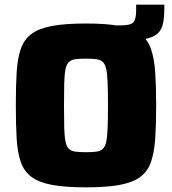

<svg xmlns="http://www.w3.org/2000/svg" viewBox="-20 -797 739 825"><path d="M459 -622V-688H498Q543 -688 554 -702Q565 -716 565 -753V-777H686V-762Q686 -721 680 -694Q674 -667 655 -651Q636 -635 598.5 -628.5Q561 -622 498 -622ZM349 8Q260 8 203.5 -2.5Q147 -13 115 -37Q83 -61 69 -102Q55 -143 51.5 -202.5Q48 -262 48 -344Q48 -426 51.5 -485.5Q55 -545 69 -586Q83 -627 115 -651Q147 -675 203.5 -685.5Q260 -696 349 -696Q438 -696 494.5 -685.5Q551 -675 583 -651Q615 -627 629 -586Q643 -545 647 -485.5Q651 -426 651 -344Q651 -262 647 -202.5Q643 -143 629 -102Q615 -61 583 -37Q551 -13 494.5 -2.5Q438 8 349 8ZM349 -143Q377 -143 394.5 -145.5Q412 -148 422 -157.5Q432 -167 436.5 -188.5Q441 -210 442.5 -247.5Q444 -285 444 -344Q444 -403 442.5 -440.5Q441 -478 436.5 -499.5Q432 -521 422 -530.5Q412 -540 394.5 -542.5Q377 -545 349 -545Q321 -545 303.5 -542.5Q286 -540 276 -530.5Q266 -521 261.5 -499.5Q257 -478 256 -440.5Q255 -403 255 -344Q255 -285 256 -247.5Q257 -210 261.5 -188.5Q266 -167 276 -157.5Q286 -148 303.5 -145.5Q321 -143 349 -143Z"/></svg>

Font: Saira Thin ExtraBold
Style: Regular
Weight: 800
Version: Version 1.101